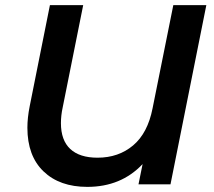

<svg xmlns="http://www.w3.org/2000/svg" viewBox="-20 -720 834 750"><path d="M786 -700 646 0H521L537 -79Q453 10 321 10Q213 10 150 -50.5Q87 -111 87 -221Q87 -260 96 -305L175 -700H305L225 -301Q218 -269 218 -239Q218 -172 254.5 -138Q291 -104 361 -104Q443 -104 500 -152Q557 -200 576 -297L657 -700Z"/></svg>

Font: Montserrat Alternates SemiBold
Style: Italic
Weight: 600
Italic angle: -11.3°
Designer: Julieta Ulanovsky
Foundry: Julieta Ulanovsky
Version: Version 7.200